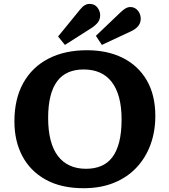

<svg xmlns="http://www.w3.org/2000/svg" viewBox="-20 -979 894 1013"><path d="M421 14Q302.5 14 221 -31.3Q139.5 -76.5 97.7 -156Q56 -235.5 56 -338Q56 -457.5 103 -541.5Q150 -625.5 236 -669.8Q322 -714 438.5 -714Q547.5 -714 628.8 -673Q710 -632 754.8 -554.5Q799.5 -477 799.5 -367Q799.5 -286 774.3 -216.5Q749 -147 700.5 -95.3Q652 -43.5 581.8 -14.8Q511.5 14 421 14ZM433.5 -88.5Q479 -88.5 514 -103.3Q549 -118 572.7 -149.5Q596.5 -181 609 -230.5Q621.5 -280 621.5 -349Q621.5 -415.5 608 -465Q594.5 -514.5 569 -547.2Q543.5 -580 506.5 -596.2Q469.5 -612.5 421.5 -612.5Q376 -612.5 341 -597.5Q306 -582.5 282.3 -551.2Q258.5 -520 246.3 -471.5Q234 -423 234 -356.5Q234 -290 247 -239.8Q260 -189.5 285.5 -156Q311 -122.5 348.3 -105.5Q385.5 -88.5 433.5 -88.5ZM322.5 -742 286.5 -786.5 401.5 -927.5Q415.5 -945 427.8 -951.8Q440 -958.5 452.5 -958.5Q479.5 -958.5 494 -939.3Q508.5 -920 508.5 -899Q508.5 -877 496.8 -861.3Q485 -845.5 460 -829.5ZM517.5 -742 486 -790 617 -915Q632.5 -929.5 644 -935.8Q655.5 -942 667 -942Q691.5 -942 707 -923.5Q722.5 -905 722.5 -880.5Q722.5 -858.5 709.5 -842Q696.5 -825.5 670.5 -813.5Z"/></svg>

Font: Literata Variable Black
Style: Regular
Weight: 900
Designer: Latin by Veronika Burian and Jose Scaglione. Greek by Irene Vlachou. Cyrillic by Vera Evstafieva.
Foundry: TypeTogether
Version: Version 3.021